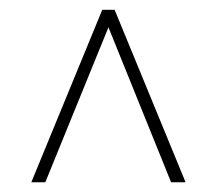

<svg xmlns="http://www.w3.org/2000/svg" viewBox="-20 -731 455 395"><path d="M332 -356 203.1 -674.8 73.2 -356H44.4L190.4 -710.9H215.8L361.8 -356Z"/></svg>

Font: Vazirmatn UI Thin
Style: Regular
Weight: 100
Designer: Saber Rastikerdar
Foundry: Saber Rastikerdar
Version: Version 33.003